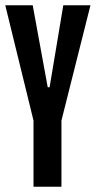

<svg xmlns="http://www.w3.org/2000/svg" viewBox="-22 -708 363 728"><path d="M105 0V-251L-2 -688H102L159 -377H166L218 -688H321L211 -251V0Z"/></svg>

Font: Saira Ultra Condensed
Style: Bold
Weight: 700
Width: 1
Designer: Hector Gatti with collaboration of the Omnibus-Type team
Foundry: Omnibus-Type
Version: Version 1.001; ttfautohint (v1.8)